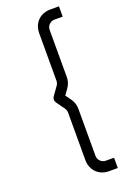

<svg xmlns="http://www.w3.org/2000/svg" viewBox="-202 -952 824 1234"><g transform="rotate(-20 210.0 -335.0)"><path d="M316.5 218Q282 218 255 202.8Q228 187.5 212.8 160.5Q197.5 133.5 197.5 99.5V-226.5Q197.5 -242 188.5 -255.5L146 -315Q140 -324 140 -335Q140 -346 146 -355L188.5 -414.5Q197.5 -429 197.5 -443.5V-769Q197.5 -803 212.5 -830.2Q227.5 -857.5 254.8 -872.8Q282 -888 316.5 -888H376V-817.5H319.5Q298.5 -817.5 283.2 -802.5Q268 -787.5 268 -765.5V-443.5Q268 -405 245.5 -373.5L218 -335L245.5 -296.5Q268 -265 268 -226.5V96.5Q268 110.5 275 122Q282 133.5 293.8 140.5Q305.5 147.5 319.5 147.5H376V218Z"/></g></svg>

Font: Vela Sans
Style: Regular
Weight: 400
Designer: Principal design: Mikhail Sharanda - project Manrope.
Design modification: Ravid Balaliev
Foundry: Mikhail Sharanda
Version: Version 1.001